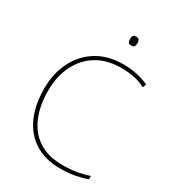

<svg xmlns="http://www.w3.org/2000/svg" viewBox="-215 -1026 1045 1156"><g transform="rotate(30 307.0 -448.5)"><path d="M405 -699Q305 -699 234.5 -655Q164 -611 127 -534.5Q90 -458 90 -360Q90 -257 123 -179Q156 -101 222 -58Q288 -15 386 -15Q444 -15 489 -23Q534 -31 570 -44V-21Q537 -8 491 1Q445 10 386 10Q280 10 208 -36.5Q136 -83 99.5 -166Q63 -249 63 -360Q63 -464 104 -546.5Q145 -629 221.5 -676.5Q298 -724 405 -724Q502 -724 583 -687L573 -662Q530 -685 488 -692Q446 -699 405 -699ZM386 -907Q404 -907 408.5 -897.5Q413 -888 413 -876Q413 -863 408.5 -854Q404 -845 386 -845Q371 -845 366 -854Q361 -863 361 -876Q361 -888 366 -897.5Q371 -907 386 -907Z"/></g></svg>

Font: Noto Sans Kannada Thin
Style: Regular
Weight: 100
Designer: Jelle Bosma - Monotype Design Team
Foundry: Monotype Imaging Inc.
Version: Version 2.005; ttfautohint (v1.8.4.7-5d5b)